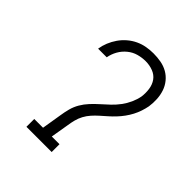

<svg xmlns="http://www.w3.org/2000/svg" viewBox="-203 -875 1006 1006"><g transform="rotate(45 300.0 -371.5)"><path d="M156 0V-58H221L239 -168Q243 -195 250 -221.5Q257 -248 271 -272Q285 -296 304.5 -317Q324 -338 345.5 -357Q367 -376 387.5 -395.5Q408 -415 425 -438Q442 -461 453.5 -486.5Q465 -512 470 -538Q474 -566 470 -594.5Q466 -623 451 -644Q436 -665 410 -675Q384 -685 355 -685Q328 -685 301 -677.5Q274 -670 251.5 -651.5Q229 -633 215 -608Q201 -583 196 -555H132Q136 -581 146 -605.5Q156 -630 171.5 -652.5Q187 -675 208 -693Q229 -711 253.5 -722.5Q278 -734 304 -738.5Q330 -743 355 -743Q384 -743 411 -738Q438 -733 461 -720Q484 -707 501 -686Q518 -665 526.5 -639.5Q535 -614 536.5 -586Q538 -558 534 -530Q530 -509 523 -488Q516 -467 505.5 -447Q495 -427 481.5 -408.5Q468 -390 452.5 -373.5Q437 -357 420 -342Q403 -327 385.5 -311.5Q368 -296 353 -279Q338 -262 327.5 -242.5Q317 -223 311.5 -201.5Q306 -180 303 -159L286 -58H343V0Z"/></g></svg>

Font: Iosevka Curly Slab LtExObl
Style: Regular
Weight: 300
Width: 7
Italic angle: -9°
Monospace: yes
Designer: Belleve Invis
Foundry: Belleve Invis
Version: Version 11.1.0; ttfautohint (v1.8.3)